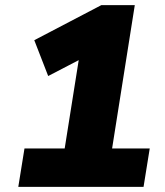

<svg xmlns="http://www.w3.org/2000/svg" viewBox="-20 -725 640 745"><path d="M51 0 75 -149H231L295 -552L388 -545L167 -430L113 -569L373 -705H503L415 -149H561L537 0Z"/></svg>

Font: Nunito Sans 12pt ExtraLight 12pt Black
Style: Italic
Weight: 900
Italic angle: -9°
Version: Version 3.101;gftools[0.9.27]